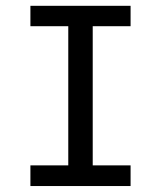

<svg xmlns="http://www.w3.org/2000/svg" viewBox="-20 -624 540 644"><path d="M82 -604.5H418V-536.1H291V-69.3H418V0H82V-69.3H209V-536.1H82Z"/></svg>

Font: BabelStone Flags PUA
Style: Regular
Weight: 400
Designer: Andrew West
Foundry: BabelStone
Version: Version 4.12